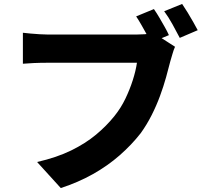

<svg xmlns="http://www.w3.org/2000/svg" viewBox="-20 -892 1040 973"><path d="M760 -846Q774 -826 788 -802Q802 -778 815 -755Q828 -732 836 -714L745 -676Q735 -697 722.5 -719.5Q710 -742 697 -765Q684 -788 670 -809ZM903 -872Q916 -853 931 -828.5Q946 -804 959.5 -780Q973 -756 982 -739L891 -700Q875 -731 854 -769Q833 -807 812 -835ZM867 -655Q860 -640 854 -618.5Q848 -597 843 -581Q834 -545 821.5 -500Q809 -455 791 -406Q773 -357 748.5 -308.5Q724 -260 693 -217Q647 -158 586.5 -105Q526 -52 451.5 -10Q377 32 288 61L168 -71Q268 -94 340.5 -129.5Q413 -165 466.5 -209.5Q520 -254 560 -304Q593 -345 615.5 -392Q638 -439 653 -486Q668 -533 674 -574Q659 -574 625.5 -574Q592 -574 547.5 -574Q503 -574 454.5 -574Q406 -574 360.5 -574Q315 -574 278 -574Q241 -574 221 -574Q185 -574 150.5 -572.5Q116 -571 96 -569V-726Q112 -724 134.5 -722Q157 -720 181 -718.5Q205 -717 221 -717Q238 -717 267.5 -717Q297 -717 335 -717Q373 -717 414 -717Q455 -717 495.5 -717Q536 -717 571.5 -717Q607 -717 634 -717Q661 -717 673 -717Q689 -717 713 -718.5Q737 -720 758 -725Z"/></svg>

Font: Noto Sans KR ExtraBold
Style: Regular
Weight: 800
Designer: Ryoko NISHIZUKA  (kana, bopomofo & ideographs); Paul D. Hunt (Latin, Greek & Cyrillic); Sandoll Communications , Soo-you
Foundry: Adobe
Version: Version 2.004-H2;hotconv 1.0.118;makeotfexe 2.5.65603